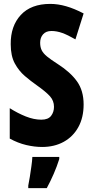

<svg xmlns="http://www.w3.org/2000/svg" viewBox="-20 -744 477 985"><path d="M409 -208Q409 -141 382 -92Q355 -43 307 -16.5Q259 10 196 10Q157 10 114.5 0Q72 -10 30 -33V-189Q71 -163 112.5 -146.5Q154 -130 192 -130Q227 -130 242 -149.5Q257 -169 257 -196Q257 -227 236.5 -250Q216 -273 168 -307Q138 -328 107.5 -354Q77 -380 56 -418.5Q35 -457 35 -517Q34 -610 86.5 -667Q139 -724 238 -724Q277 -724 319 -712Q361 -700 409 -675L367 -542Q327 -565 299 -575Q271 -585 244 -585Q216 -585 201 -568Q186 -551 186 -525Q186 -502 194 -486Q202 -470 221.5 -454Q241 -438 277 -415Q341 -374 375 -326.5Q409 -279 409 -208ZM284 72Q272 110 255.5 148Q239 186 220 221H125V208Q129 190 133 163.5Q137 137 141 109.5Q145 82 146 61H284Z"/></svg>

Font: Noto Sans Telugu ExtraCondensed ExtraBold
Style: Regular
Weight: 800
Width: 2
Designer: Jelle Bosma - Monotype Design Team
Foundry: Monotype Imaging Inc.
Version: Version 2.005; ttfautohint (v1.8.4.7-5d5b)